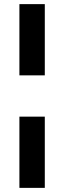

<svg xmlns="http://www.w3.org/2000/svg" viewBox="-20 -790 311 930"><path d="M74 -425V-770H197V-425ZM74 120V-225H197V120Z"/></svg>

Font: Radio Canada Big SemiBold
Style: Regular
Weight: 600
Designer: Étienne Aubert Bonn
Foundry: Coppers and Brasses
Version: Version 1.001